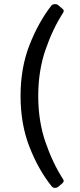

<svg xmlns="http://www.w3.org/2000/svg" viewBox="-20 -786 389 934"><path d="M231 120Q167 40 123.5 -71Q80 -182 80 -319Q80 -456 123.5 -567Q167 -678 230 -759Q237 -766 248 -766Q258 -766 263 -761L284 -743Q290 -739 290 -732Q290 -729 287 -724Q236 -645 201 -543Q166 -441 166 -319Q166 -197 201 -95Q236 7 287 86Q290 91 290 94Q290 99 284 105L263 123Q256 128 248 128Q237 128 231 120Z"/></svg>

Font: Miriam Libre
Style: Regular
Weight: 400
Designer: Michal Sahar
Foundry: Hagilda
Version: Version 1.001